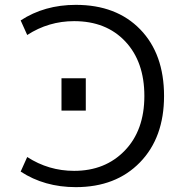

<svg xmlns="http://www.w3.org/2000/svg" viewBox="-20 -760 735 790"><path d="M233 -305V-438H333V-305ZM285 -673Q180 -673 92 -616L65 -676Q163 -740 292 -740Q459 -740 557 -639Q655 -538 655 -365Q655 -194 556 -92Q457 10 292 10Q163 10 65 -54L92 -114Q180 -57 285 -57Q413 -57 493.5 -140.5Q574 -224 574 -365Q574 -506 495.5 -589.5Q417 -673 285 -673Z"/></svg>

Font: M PLUS 1p
Style: Regular
Weight: 400
Version: Version 1.062